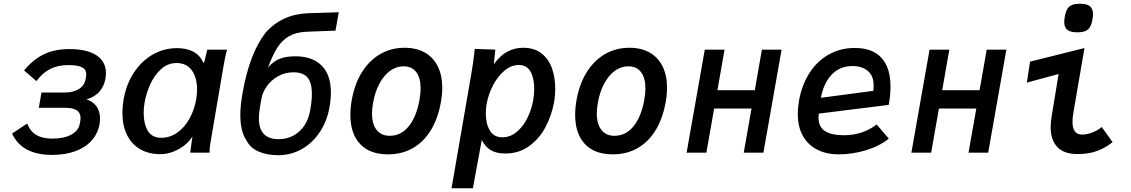

<svg xmlns="http://www.w3.org/2000/svg" viewBox="-20 -815 6040 1025"><path d="M44.5 -102 125 -155.5Q141.5 -113 174.5 -94Q207.5 -75 259.5 -75Q322.5 -75 361 -96.5Q399.5 -118 405.5 -153L408.5 -168Q410 -177 410 -185Q410 -212.5 390 -226Q370 -239.5 328 -239.5H187L201.5 -321H325Q371 -321 401 -339.8Q431 -358.5 437 -392.5L439 -404.5Q440.5 -412 440.5 -418.5Q440.5 -444 417.8 -455.8Q395 -467.5 344.5 -467.5Q288.5 -467.5 247.5 -446.5Q206.5 -425.5 174.5 -382L108.5 -439Q157 -497.5 214.2 -525.2Q271.5 -553 349.5 -553Q445 -553 495.2 -519.5Q545.5 -486 545.5 -425Q545.5 -408.5 543 -396Q528 -310 441.5 -284Q476 -274 495 -247.2Q514 -220.5 514 -181.5Q514 -169.5 511.5 -153Q502.5 -102 469.2 -64.8Q436 -27.5 382 -7.8Q328 12 258 12Q97 12 44.5 -102Z M633.5 -212Q633.5 -245.5 639.5 -282Q653.5 -364 694.2 -426.5Q735 -489 795 -523.5Q855 -558 925 -558Q978.5 -558 1014.2 -537.8Q1050 -517.5 1065 -480L1070.5 -483L1086.5 -550H1192Q1185.5 -527 1180.5 -501.2Q1175.5 -475.5 1171.5 -452L1106 -67.5Q1105.5 -63.5 1103.2 -50.5Q1101 -37.5 1099.8 -25.8Q1098.5 -14 1098.5 0H995.5Q995.5 -0.5 1004 -63L1007.5 -86.5L1003 -80Q989.5 -59 964 -38.8Q938.5 -18.5 905 -5.2Q871.5 8 836 8Q773 8 727.2 -19Q681.5 -46 657.5 -95.8Q633.5 -145.5 633.5 -212ZM1027.5 -285.5Q1032 -312.5 1032 -338Q1032 -401 1003.8 -439.8Q975.5 -478.5 922.5 -478.5Q874.5 -478.5 838.5 -444.8Q802.5 -411 781.2 -362.8Q760 -314.5 752 -268.5Q747 -240 747 -211.5Q747 -155 768.8 -117.2Q790.5 -79.5 841 -79.5Q887 -79.5 926 -106.8Q965 -134 991.2 -181Q1017.5 -228 1027.5 -285.5Z M1297 -63.5Q1263 -111.5 1263 -202Q1263 -250 1274 -313Q1292.5 -420.5 1322.8 -501.2Q1353 -582 1396.5 -639Q1483 -738.5 1624.5 -744.5L1788.5 -749.5L1771 -651.5L1616 -645.5Q1560 -643 1522.8 -621.5Q1485.5 -600 1460.2 -560Q1435 -520 1410.5 -454Q1436.5 -485.5 1470.8 -500Q1505 -514.5 1556 -514.5Q1647.5 -514.5 1697 -465Q1746.5 -415.5 1746.5 -320.5Q1746.5 -285 1739 -243Q1726 -168 1687.2 -109.8Q1648.5 -51.5 1591 -19Q1533.5 13.5 1466 13.5Q1405 13.5 1360.8 -5.8Q1316.5 -25 1297 -63.5ZM1636 -226.5Q1645 -277.5 1645 -315.5Q1645 -373.5 1621.5 -401.2Q1598 -429 1546.5 -429Q1501 -429 1464 -407.8Q1427 -386.5 1404.5 -354.5Q1382 -322.5 1376 -290.5L1367.5 -240.5Q1362 -207.5 1362 -184Q1362 -72 1467.5 -72Q1509.5 -72 1544.8 -90.2Q1580 -108.5 1603.8 -143.2Q1627.5 -178 1636 -226.5Z M1850.5 -202Q1850.5 -241.5 1858.5 -284.5Q1874 -369 1913.2 -431.2Q1952.5 -493.5 2010.8 -526.8Q2069 -560 2140 -560Q2203 -560 2248 -534.5Q2293 -509 2317 -460.8Q2341 -412.5 2341 -346Q2341 -310 2333.5 -268.5Q2318 -182 2280 -119.8Q2242 -57.5 2183.8 -24.2Q2125.5 9 2051.5 9Q1954 9 1902.2 -46.5Q1850.5 -102 1850.5 -202ZM2219.5 -282Q2225.5 -315 2225.5 -343Q2225.5 -399.5 2202 -430.2Q2178.5 -461 2134 -461Q2095.5 -461 2062.5 -437Q2029.5 -413 2005.8 -369Q1982 -325 1971.5 -266Q1966 -234 1966 -209.5Q1966 -152.5 1990.8 -121.2Q2015.5 -90 2060 -90Q2121 -90 2162.2 -141Q2203.5 -192 2219.5 -282Z M2511.5 -527.5 2514.5 -554 2624.5 -550 2616 -472Q2651 -519.5 2689.2 -539.8Q2727.5 -560 2773 -560Q2832.5 -560 2870.8 -530Q2909 -500 2926.5 -451Q2944 -402 2944 -342.5Q2944 -303 2937.5 -267.5Q2925.5 -201 2893.5 -139Q2861.5 -77 2806.5 -36.2Q2751.5 4.5 2677 4.5Q2630 4.5 2600 -13.5Q2570 -31.5 2552 -68L2504.5 190H2390.5L2498.5 -434.5Q2505.5 -476 2511.5 -527.5ZM2826.5 -279.5Q2832 -310 2832 -341.5Q2832 -396 2812.5 -432Q2793 -468 2750 -468Q2708 -468 2671.5 -436.5Q2635 -405 2610.8 -357Q2586.5 -309 2578 -260.5Q2573.5 -236 2573.5 -209Q2573.5 -154.5 2595 -118.2Q2616.5 -82 2662 -82Q2703.5 -82 2738 -110.5Q2772.5 -139 2795 -184.2Q2817.5 -229.5 2826.5 -279.5Z M3050.5 -202Q3050.5 -241.5 3058.5 -284.5Q3074 -369 3113.2 -431.2Q3152.5 -493.5 3210.8 -526.8Q3269 -560 3340 -560Q3403 -560 3448 -534.5Q3493 -509 3517 -460.8Q3541 -412.5 3541 -346Q3541 -310 3533.5 -268.5Q3518 -182 3480 -119.8Q3442 -57.5 3383.8 -24.2Q3325.5 9 3251.5 9Q3154 9 3102.2 -46.5Q3050.5 -102 3050.5 -202ZM3419.5 -282Q3425.5 -315 3425.5 -343Q3425.5 -399.5 3402 -430.2Q3378.5 -461 3334 -461Q3295.5 -461 3262.5 -437Q3229.5 -413 3205.8 -369Q3182 -325 3171.5 -266Q3166 -234 3166 -209.5Q3166 -152.5 3190.8 -121.2Q3215.5 -90 3260 -90Q3321 -90 3362.2 -141Q3403.5 -192 3419.5 -282Z M3742.5 -550H3848L3810 -333.5H4009.5L4047.5 -550H4152.5L4055.5 0H3950.5L3992 -235.5H3792.5L3751 0H3645.5Z M4239 -207.5Q4239 -239.5 4246 -280Q4261.5 -364 4302.5 -427Q4343.5 -490 4405.5 -524.5Q4467.5 -559 4543.5 -559Q4637.5 -559 4685.8 -506.2Q4734 -453.5 4734 -352.5Q4734 -307 4724.5 -255L4351 -208.5Q4349.5 -197.5 4349.5 -187Q4349.5 -139 4383 -116Q4416.5 -93 4486 -93Q4537.5 -93 4582 -108.5Q4626.5 -124 4660 -150.5L4725 -75Q4676 -35 4603.2 -13Q4530.5 9 4458 9Q4392 9 4342.5 -16.2Q4293 -41.5 4266 -90Q4239 -138.5 4239 -207.5ZM4644 -358Q4644 -410 4613 -436.2Q4582 -462.5 4531 -462.5Q4463.5 -462.5 4420 -416.5Q4376.5 -370.5 4362.5 -293L4642 -330Q4644 -343.5 4644 -358Z M4942.5 -550H5048L5010 -333.5H5209.5L5247.5 -550H5352.5L5255.5 0H5150.5L5192 -235.5H4992.5L4951 0H4845.5Z M5589 -137Q5589 -159 5594 -192.5L5631.5 -420L5462 -374L5479 -486L5769.5 -558.5L5711 -218Q5705.5 -187.5 5705.5 -164Q5705.5 -132 5717.8 -114.2Q5730 -96.5 5758.5 -96.5Q5781 -96.5 5810.8 -107.5Q5840.5 -118.5 5861.5 -137L5919.5 -56.5Q5885 -27.5 5839.5 -10Q5794 7.5 5732 7.5Q5660 7.5 5624.5 -30Q5589 -67.5 5589 -137ZM5661.5 -697.5Q5661.5 -711 5664.5 -726.5Q5669.5 -753 5678.2 -767.5Q5687 -782 5702.8 -788.5Q5718.5 -795 5745.5 -795Q5782 -795 5798.5 -781.8Q5815 -768.5 5815 -740Q5815 -727 5812 -710.5Q5807.5 -685 5798.8 -670.5Q5790 -656 5774 -649.2Q5758 -642.5 5731 -642.5Q5694.5 -642.5 5678 -655.8Q5661.5 -669 5661.5 -697.5Z"/></svg>

Font: JuliaMono SemiBoldItalic
Style: Regular
Weight: 600
Italic angle: -9°
Monospace: yes
Designer: cormullion
Foundry: corm
Version: Version 0.049; ttfautohint (v1.8.4)